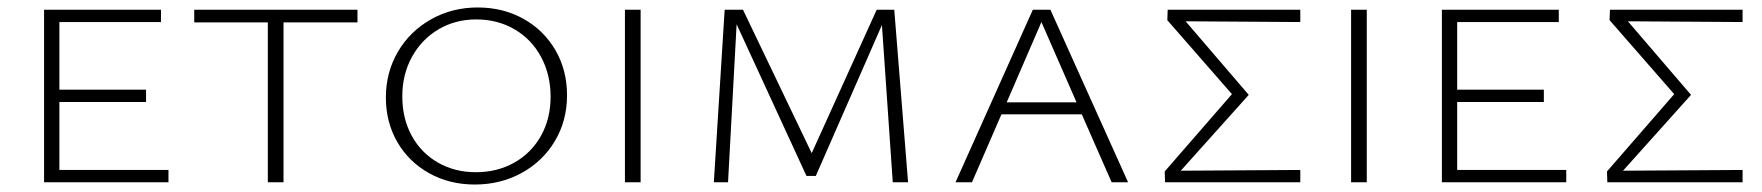

<svg xmlns="http://www.w3.org/2000/svg" viewBox="-20 -488 4718 514"><path d="M431 -33V0H98V-462H411V-429H139V-248H371V-215H139V-33Z M937 -428H739V0H697V-428H500V-462H937Z M1013 -227Q1013 -294 1045 -349Q1077 -404 1133.5 -436Q1190 -468 1259 -468Q1327 -468 1381.5 -437.5Q1436 -407 1467 -353.5Q1498 -300 1498 -233Q1498 -165 1465.5 -110.5Q1433 -56 1376.5 -25Q1320 6 1251 6Q1183 6 1128.5 -24.5Q1074 -55 1043.5 -108Q1013 -161 1013 -227ZM1454 -229Q1454 -288 1428.5 -335.5Q1403 -383 1357.5 -409.5Q1312 -436 1255 -436Q1199 -436 1154 -409.5Q1109 -383 1083 -336Q1057 -289 1057 -230Q1057 -171 1082 -125Q1107 -79 1152 -53Q1197 -27 1254 -27Q1311 -27 1356.5 -52.5Q1402 -78 1428 -124Q1454 -170 1454 -229Z M1653 -462H1695V0H1653Z M2370 0 2341 -421 2164 -17H2139L1952 -423L1929 0H1891L1920 -462H1969L2153 -78L2327 -462H2374L2411 0Z M2876 -182H2661L2582 0H2538L2745 -462H2792L3000 0H2956ZM2862 -214 2768 -429 2675 -214Z M3461 -429 3154 -431 3323 -234 3141 -31 3461 -33V0H3099L3098 -29L3278 -236L3105 -434L3106 -462H3461Z M3597 -462H3639V0H3597Z M4173 -33V0H3840V-462H4153V-429H3881V-248H4113V-215H3881V-33Z M4645 -429 4338 -431 4507 -234 4325 -31 4645 -33V0H4283L4282 -29L4462 -236L4289 -434L4290 -462H4645Z"/></svg>

Font: Ysabeau SC Light
Style: Regular
Weight: 300
Designer: Christian Thalmann (Catharsis Fonts)
Version: Version 0.003